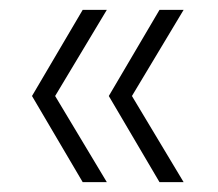

<svg xmlns="http://www.w3.org/2000/svg" viewBox="-20 -490 443 390"><path d="M304 -120 201 -295 304 -470H353L248 -295L353 -120ZM148 -120 45 -295 148 -470H197L92 -295L197 -120Z"/></svg>

Font: DM Sans 24pt ExtraLight
Style: Regular
Weight: 250
Designer: Colophon Foundry, Jonny Pinhorn
Foundry: Colophon Foundry
Version: Version 4.004;gftools[0.9.30]